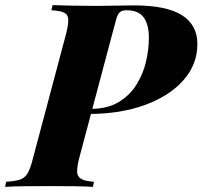

<svg xmlns="http://www.w3.org/2000/svg" viewBox="-65 -728 789 748"><path d="M239 -284 244 -304H289Q353 -304 396 -329.5Q439 -355 465.5 -396.5Q492 -438 503.5 -486.5Q515 -535 515 -581Q515 -633 494.5 -660.5Q474 -688 428 -688Q411 -688 402.5 -681Q394 -674 388.5 -655.5Q383 -637 374 -602L242 -106Q235 -77 235.5 -58.5Q236 -40 251.5 -31Q267 -22 301 -20L297 0Q265 -2 222.5 -2.5Q180 -3 133 -3Q80 -3 31.5 -2.5Q-17 -2 -45 0L-41 -20Q-7 -22 12 -28Q31 -34 42 -52Q53 -70 62 -106L194 -602Q201 -632 201 -650.5Q201 -669 187 -677.5Q173 -686 135 -688L140 -708Q167 -707 215.5 -706Q264 -705 311 -705Q347 -705 383.5 -706Q420 -707 457 -707Q583 -707 643.5 -669Q704 -631 704 -556Q704 -478 650.5 -416.5Q597 -355 501 -319.5Q405 -284 279 -284Z"/></svg>

Font: Playfair Display ExtraBold
Style: Italic
Weight: 800
Italic angle: -14°
Designer: Claus Eggers Sørensen
Foundry: Claus Eggers Sørensen
Version: Version 1.203